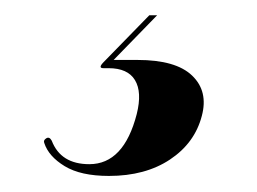

<svg xmlns="http://www.w3.org/2000/svg" viewBox="-20 -22 328 245"><path d="M170.5 -2.5H180.5L125 54.5H155.5Q204.5 54.5 225.2 74.5Q246 94.5 237.5 126Q228.5 160.5 197 181.5Q165.5 202.5 119 202.5Q83 202.5 62.5 190Q42 177.5 36.5 160.5Q35 157 39 154.5Q43 152 46 157.5Q57.5 187.5 94 187.5Q138 187.5 154.5 123.5Q161.5 95.5 152.2 80.2Q143 65 118.5 65H112Q105 65 111.5 58Z"/></svg>

Font: Fraunces 144pt S000
Style: Bold Italic
Weight: 700
Italic angle: -16°
Version: Version 1.000; ttfautohint (v1.8.3)